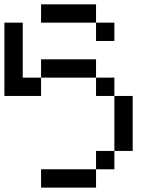

<svg xmlns="http://www.w3.org/2000/svg" viewBox="-20 -853 707 873"><path d="M0 -416.7V-750H83.3V-500H166.7V-416.7ZM166.7 0V-83.3H416.7V0ZM166.7 -500V-583.3H416.7V-500ZM166.7 -750V-833.3H416.7V-750ZM500 -166.7V-83.3H416.7V-166.7ZM500 -416.7H416.7V-500H500ZM500 -750V-666.7H416.7V-750ZM583.3 -166.7H500V-416.7H583.3Z"/></svg>

Font: Galmuri11 Condensed
Style: Regular
Weight: 400
Width: 3
Designer: Lee Minseo (quiple)
Version: Version 2.399;hotconv 1.1.1;makeotfexe 2.6.0 DEVELOPMENT